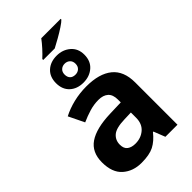

<svg xmlns="http://www.w3.org/2000/svg" viewBox="-282 -1058 1168 1168"><g transform="rotate(-45 302.0 -474.0)"><path d="M482 -952Q472 -941 444 -922.5Q416 -904 384 -886Q352 -868 329 -856H230V-864Q251 -883 275 -909.5Q299 -936 315 -958H482ZM306 -817Q358 -817 394 -786Q430 -755 430 -702Q430 -647 394.5 -616Q359 -585 306 -585Q252 -585 218.5 -616Q185 -647 185 -701Q185 -755 218.5 -786Q252 -817 306 -817ZM306 -748Q286 -748 272.5 -735.5Q259 -723 259 -701Q259 -679 271 -666.5Q283 -654 306 -654Q326 -654 339.5 -666.5Q353 -679 353 -701Q353 -723 339.5 -735.5Q326 -748 306 -748ZM302 -557Q412 -557 470.5 -509.5Q529 -462 529 -364V0H425L396 -74H392Q357 -30 318 -10Q279 10 211 10Q138 10 90 -32.5Q42 -75 42 -163Q42 -250 103 -291.5Q164 -333 286 -337L381 -340V-364Q381 -407 358.5 -427Q336 -447 296 -447Q256 -447 218 -435.5Q180 -424 142 -407L93 -508Q137 -531 190.5 -544Q244 -557 302 -557ZM323 -251Q251 -249 223 -225Q195 -201 195 -162Q195 -128 215 -113.5Q235 -99 267 -99Q315 -99 348 -127.5Q381 -156 381 -208V-253Z"/></g></svg>

Font: RS Noto Sans
Style: Bold
Weight: 700
Designer: Monotype Design Team
Foundry: Monotype Imaging Inc.
Version: Version 3.10